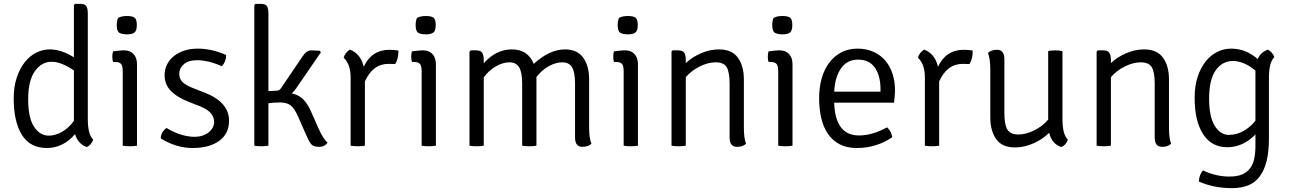

<svg xmlns="http://www.w3.org/2000/svg" viewBox="-20 -755 6684 995"><path d="M238 -499Q298 -499 363 -458V-729L369 -735H396Q419 -735 427 -723.5Q435 -712 435 -685V-138Q435 -59 463 -31Q453 -4 430 7Q384 -9 369 -60Q307 12 223 12Q136 12 93.5 -56Q51 -124 51 -245Q51 -306 67 -353.5Q83 -401 109 -433.5Q135 -466 168.5 -482.5Q202 -499 238 -499ZM233 -52Q267 -52 302.5 -72.5Q338 -93 363 -129V-390Q297 -435 247 -435Q196 -435 161 -386.5Q126 -338 126 -241Q126 -144 156.5 -98Q187 -52 233 -52Z M690 -422V0Q675 3 653 3Q631 3 616 0V-386Q616 -414 607 -424Q598 -434 575 -434H566Q562 -445 562 -461Q562 -477 566 -489Q585 -491 597 -492.5Q609 -494 616 -494H624Q655 -494 672.5 -474.5Q690 -455 690 -422ZM592 -662Q608 -672 638 -672Q667 -672 678 -663Q689 -654 689 -625Q689 -596 677 -586.5Q665 -577 638 -577Q614 -577 599.5 -584.5Q585 -592 585 -625Q585 -648 592 -662Z M813 -38Q814 -69 842 -92Q887 -66 922.5 -56Q958 -46 987 -46Q1012 -46 1030.5 -52.5Q1049 -59 1062 -69.5Q1075 -80 1082 -93Q1089 -106 1090 -119Q1090 -149 1071.5 -169.5Q1053 -190 1017 -204L961 -226Q897 -251 865 -284.5Q833 -318 833 -365Q833 -396 846 -421.5Q859 -447 882 -465Q905 -483 936 -493Q967 -503 1004 -503Q1078 -503 1152 -470Q1152 -435 1129 -412Q1091 -429 1059.5 -436Q1028 -443 1002 -443Q956 -443 932.5 -422Q909 -401 909 -374Q909 -345 927 -328.5Q945 -312 984 -297L1043 -274Q1167 -225 1167 -129Q1167 -62 1116 -25Q1065 12 978 12Q893 12 813 -38Z M1591 -179 1630 -91Q1656 -32 1678 -16Q1662 6 1634 6Q1606 6 1594.5 -6Q1583 -18 1571 -46L1525 -150Q1506 -194 1486 -209Q1466 -224 1433 -224Q1400 -224 1371 -220V0Q1356 3 1334.5 3Q1313 3 1298 0V-729L1304 -735H1331Q1355 -735 1363 -723.5Q1371 -712 1371 -685V-283L1414 -285Q1428 -285 1437 -299L1544 -457Q1557 -477 1568 -485.5Q1579 -494 1594 -494Q1609 -494 1637 -492L1643 -484L1516 -299Q1503 -280 1492 -271Q1526 -264 1549 -242.5Q1572 -221 1591 -179Z M1761 -456Q1768 -482 1793 -498Q1849 -477 1865 -409Q1906 -497 1999 -497Q2020 -497 2045 -493Q2045 -450 2028 -423Q2016 -424 1993 -424Q1912 -424 1871 -333V0Q1856 3 1834 3Q1812 3 1797 0V-354Q1797 -422 1761 -456Z M2239 -422V0Q2224 3 2202 3Q2180 3 2165 0V-386Q2165 -414 2156 -424Q2147 -434 2124 -434H2115Q2111 -445 2111 -461Q2111 -477 2115 -489Q2134 -491 2146 -492.5Q2158 -494 2165 -494H2173Q2204 -494 2221.5 -474.5Q2239 -455 2239 -422ZM2141 -662Q2157 -672 2187 -672Q2216 -672 2227 -663Q2238 -654 2238 -625Q2238 -596 2226 -586.5Q2214 -577 2187 -577Q2163 -577 2148.5 -584.5Q2134 -592 2134 -625Q2134 -648 2141 -662Z M2686 -320Q2686 -380 2670.5 -406Q2655 -432 2620 -432Q2586 -432 2549.5 -411Q2513 -390 2487 -354V0Q2472 3 2450 3Q2428 3 2413 0V-487L2419 -494H2447Q2471 -494 2479 -481.5Q2487 -469 2487 -442V-427Q2550 -499 2633 -499Q2716 -499 2746 -424Q2828 -499 2908 -499Q2971 -499 3002 -456.5Q3033 -414 3033 -345V-95Q3033 -38 3045 -10Q3028 6 2998 6Q2960 6 2960 -43V-321Q2960 -381 2944.5 -406.5Q2929 -432 2894 -432Q2860 -432 2824 -412Q2788 -392 2760 -356V0Q2745 3 2723 3Q2701 3 2686 0Z M3286 -422V0Q3271 3 3249 3Q3227 3 3212 0V-386Q3212 -414 3203 -424Q3194 -434 3171 -434H3162Q3158 -445 3158 -461Q3158 -477 3162 -489Q3181 -491 3193 -492.5Q3205 -494 3212 -494H3220Q3251 -494 3268.5 -474.5Q3286 -455 3286 -422ZM3188 -662Q3204 -672 3234 -672Q3263 -672 3274 -663Q3285 -654 3285 -625Q3285 -596 3273 -586.5Q3261 -577 3234 -577Q3210 -577 3195.5 -584.5Q3181 -592 3181 -625Q3181 -648 3188 -662Z M3835 -343V-95Q3835 -38 3846 -10Q3830 6 3799 6Q3761 6 3761 -43V-320Q3761 -381 3746 -406.5Q3731 -432 3689 -432Q3649 -432 3606 -410.5Q3563 -389 3534 -355V0Q3519 3 3497 3Q3475 3 3460 0V-488L3466 -494H3494Q3518 -494 3526 -481.5Q3534 -469 3534 -442V-428Q3568 -460 3614 -479.5Q3660 -499 3706 -499Q3773 -499 3804 -456Q3835 -413 3835 -343Z M4087 -422V0Q4072 3 4050 3Q4028 3 4013 0V-386Q4013 -414 4004 -424Q3995 -434 3972 -434H3963Q3959 -445 3959 -461Q3959 -477 3963 -489Q3982 -491 3994 -492.5Q4006 -494 4013 -494H4021Q4052 -494 4069.5 -474.5Q4087 -455 4087 -422ZM3989 -662Q4005 -672 4035 -672Q4064 -672 4075 -663Q4086 -654 4086 -625Q4086 -596 4074 -586.5Q4062 -577 4035 -577Q4011 -577 3996.5 -584.5Q3982 -592 3982 -625Q3982 -648 3989 -662Z M4613 -223H4303Q4308 -53 4432 -53Q4500 -53 4577 -95Q4599 -75 4604 -44Q4522 12 4420 12Q4368 12 4331 -7.5Q4294 -27 4270.5 -61.5Q4247 -96 4236 -143Q4225 -190 4225 -246Q4225 -303 4238.5 -350Q4252 -397 4278 -431Q4304 -465 4340.5 -484Q4377 -503 4424 -503Q4470 -503 4506.5 -486.5Q4543 -470 4567.5 -441.5Q4592 -413 4605 -373.5Q4618 -334 4618 -289Q4618 -271 4616.5 -254.5Q4615 -238 4613 -223ZM4303 -280H4543V-293Q4543 -362 4514 -404Q4485 -446 4427 -446Q4370 -446 4338.5 -401Q4307 -356 4303 -280Z M4737 -456Q4744 -482 4769 -498Q4825 -477 4841 -409Q4882 -497 4975 -497Q4996 -497 5021 -493Q5021 -450 5004 -423Q4992 -424 4969 -424Q4888 -424 4847 -333V0Q4832 3 4810 3Q4788 3 4773 0V-354Q4773 -422 4737 -456Z M5112 -147V-396Q5112 -449 5100 -481Q5117 -497 5147 -497Q5185 -497 5185 -448V-171Q5185 -108 5201 -83Q5217 -58 5257 -58Q5297 -58 5340 -79.5Q5383 -101 5412 -135V-490Q5418 -492 5428 -493Q5438 -494 5449 -494Q5460 -494 5469.5 -493Q5479 -492 5486 -490V-138Q5486 -58 5514 -31Q5505 -3 5480 7Q5431 -9 5417 -67Q5383 -33 5335.5 -12Q5288 9 5240 9Q5173 9 5142.5 -34Q5112 -77 5112 -147Z M6038 -343V-95Q6038 -38 6049 -10Q6033 6 6002 6Q5964 6 5964 -43V-320Q5964 -381 5949 -406.5Q5934 -432 5892 -432Q5852 -432 5809 -410.5Q5766 -389 5737 -355V0Q5722 3 5700 3Q5678 3 5663 0V-488L5669 -494H5697Q5721 -494 5729 -481.5Q5737 -469 5737 -442V-428Q5771 -460 5817 -479.5Q5863 -499 5909 -499Q5976 -499 6007 -456Q6038 -413 6038 -343Z M6498 -449Q6512 -484 6551 -498Q6575 -484 6584 -459Q6556 -432 6556 -352V-38Q6556 32 6543.5 81Q6531 130 6507 161Q6483 192 6447.5 206Q6412 220 6365 220Q6271 220 6193 186Q6194 151 6214 128Q6281 160 6351 160Q6391 160 6417 149Q6443 138 6458.5 117Q6474 96 6480 66.5Q6486 37 6486 0V-58Q6421 8 6340 8Q6259 8 6215 -59.5Q6171 -127 6171 -248Q6171 -309 6186.5 -356.5Q6202 -404 6228 -436.5Q6254 -469 6288 -486Q6322 -503 6360 -503Q6436 -503 6498 -449ZM6486 -130V-389Q6457 -414 6427 -426.5Q6397 -439 6370 -439Q6314 -439 6280 -390.5Q6246 -342 6246 -245Q6246 -149 6275.5 -102.5Q6305 -56 6347 -56Q6389 -56 6425 -76.5Q6461 -97 6486 -130Z"/></svg>

Font: Signika
Style: Light
Weight: 300
Designer: Anna Giedrys
Foundry: Anna Giedrys
Version: Version 1.001